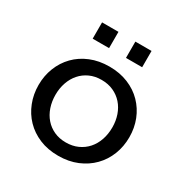

<svg xmlns="http://www.w3.org/2000/svg" viewBox="-132 -647 736 763"><g transform="rotate(30 236.0 -265.0)"><path d="M235.4 -52.2Q265.6 -52.2 289.8 -63.2Q314 -74.2 331.1 -93.5Q348.1 -112.8 357.2 -139.2Q366.2 -165.5 366.2 -196.3Q366.2 -226.1 357.2 -252.2Q348.1 -278.3 331.1 -297.6Q314 -316.9 289.8 -327.9Q265.6 -338.9 235.4 -338.9Q205.1 -338.9 181.2 -327.9Q157.2 -316.9 140.4 -297.6Q123.5 -278.3 114.5 -252.2Q105.5 -226.1 105.5 -196.3Q105.5 -165.5 114.5 -139.2Q123.5 -112.8 140.4 -93.5Q157.2 -74.2 181.2 -63.2Q205.1 -52.2 235.4 -52.2ZM235.4 8.8Q187.5 8.8 149.2 -7.3Q110.8 -23.4 84 -51.3Q57.1 -79.1 42.5 -116.5Q27.8 -153.8 27.8 -196.3Q27.8 -238.8 42.5 -275.9Q57.1 -313 84.2 -340.8Q111.3 -368.7 149.9 -384.5Q188.5 -400.4 236.3 -400.4Q283.7 -400.4 322.3 -384.5Q360.8 -368.7 387.9 -340.8Q415 -313 429.7 -275.9Q444.3 -238.8 444.3 -196.3Q444.3 -153.8 429.7 -116.5Q415 -79.1 387.7 -51.3Q360.4 -23.4 321.8 -7.3Q283.2 8.8 235.4 8.8ZM349.1 -537.6V-462.9H274.9V-537.6ZM197.3 -537.6V-462.9H122.1V-537.6Z"/></g></svg>

Font: Rokkitt
Style: Regular
Weight: 400
Version: Version 1.2; ttfautohint (v1.5) -l 7 -r 28 -G 50 -x 13 -D la